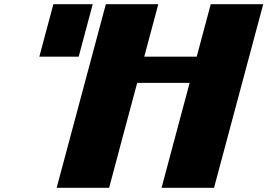

<svg xmlns="http://www.w3.org/2000/svg" viewBox="-20 -895 1274 915"><path d="M750 0H1000Q1039.1 -146 1117.2 -437.5Q1195.3 -729 1234.4 -875H984.4Q973.1 -833.5 950.9 -750.2Q928.7 -667 917.5 -625H667.5Q678.7 -667 700.9 -750Q723.1 -833 734.4 -875H484.4Q445.3 -729 367.2 -437.5Q289.1 -146 250 0H500Q522 -83 566.7 -250Q611.3 -417 633.8 -500H883.8Q861.3 -417 816.7 -250Q772 -83 750 0ZM167.5 -625H355Q366.2 -667 388.4 -750Q410.6 -833 421.9 -875H234.4Q223.1 -833 200.9 -750Q178.7 -667 167.5 -625Z"/></svg>

Font: Faithful 32x
Style: BoldOblique
Weight: 400
Foundry: Faithful Resource Pack
Version: Version 1.0; January 27, 2023